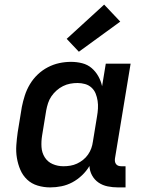

<svg xmlns="http://www.w3.org/2000/svg" viewBox="-20 -807 640 835"><path d="M198 8Q170 8 143.5 0Q117 -8 98 -26Q79 -44 68.5 -68.5Q58 -93 53.5 -120Q49 -147 51 -175.5Q53 -204 57 -232L75 -342Q80 -367 88 -392Q96 -417 110 -440.5Q124 -464 144 -483Q164 -502 188 -514.5Q212 -527 237.5 -532.5Q263 -538 289 -538Q314 -538 337.5 -532Q361 -526 378.5 -511Q396 -496 407.5 -475.5Q419 -455 424 -432L440 -530H548L480 -118Q479 -111 480 -104.5Q481 -98 485 -93Q489 -88 495 -86Q501 -84 508 -84H526V8H493Q470 8 448 3.5Q426 -1 408.5 -13Q391 -25 380.5 -44Q370 -63 369 -85Q356 -63 336.5 -44.5Q317 -26 294.5 -14Q272 -2 247.5 3Q223 8 198 8ZM256 -84Q271 -84 286 -86.5Q301 -89 315 -95.5Q329 -102 341.5 -112Q354 -122 363 -135Q372 -148 377 -162Q382 -176 384 -191L402 -301Q405 -318 406 -335Q407 -352 404.5 -368.5Q402 -385 396 -400Q390 -415 378 -426Q366 -437 350 -441.5Q334 -446 317 -446Q301 -446 285 -443Q269 -440 254 -432.5Q239 -425 226 -413.5Q213 -402 203.5 -388Q194 -374 189 -358.5Q184 -343 181 -327L163 -217Q159 -192 160.5 -167.5Q162 -143 174.5 -123Q187 -103 209 -93.5Q231 -84 256 -84ZM323 -582 270 -638 433 -787 503 -713Z"/></svg>

Font: Iosevka Curly SmBdEx
Style: Italic
Weight: 600
Width: 7
Italic angle: -9°
Monospace: yes
Designer: Belleve Invis
Foundry: Belleve Invis
Version: Version 11.1.0; ttfautohint (v1.8.3)